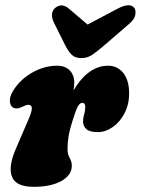

<svg xmlns="http://www.w3.org/2000/svg" viewBox="-20 -712 544 742"><path d="M44 -293Q23.5 -293 19 -314.5Q14.5 -336 31.5 -362.5Q58.5 -405.5 105 -431.8Q151.5 -458 200.5 -458Q232 -458 249.5 -440Q267 -422 267 -392.5Q267 -380 264 -362.5Q321 -458 397.5 -458Q434.5 -458 456.8 -429.5Q479 -401 479 -351.5Q479 -308 461.2 -274.2Q443.5 -240.5 415.8 -221Q388 -201.5 358.5 -201.5Q326 -201.5 313.5 -213.2Q301 -225 301 -242Q301 -257 305.2 -270.2Q309.5 -283.5 309.5 -299Q309.5 -314.5 298 -314.5Q288.5 -314.5 280.8 -300.5Q273 -286.5 260 -244.5Q249 -210 245 -185.2Q241 -160.5 241 -137Q241 -115.5 249.2 -101.5Q257.5 -87.5 257.5 -71.5Q257.5 -35 217.2 -12.5Q177 10 110 10Q42 10 26.5 -28.5Q11 -67 41 -136.5L89.5 -249Q104 -282.5 103 -294.8Q102 -307 89.5 -307Q81 -307 63.5 -298Q53.5 -293 44 -293ZM382 -536Q357.5 -515 338 -501.2Q318.5 -487.5 294.5 -487.5Q270 -487.5 257 -500.5Q244 -513.5 232.5 -536L188 -625.5Q180 -641.5 181 -656.8Q182 -672 193.5 -681.5Q218.5 -702.5 247 -678L318.5 -617L433.5 -678Q481.5 -703.5 499 -681.5Q505.5 -673 503 -655.5Q500.5 -638 480 -620.5Z"/></svg>

Font: Fraunces 144pt SuperSoft Black
Style: Italic
Weight: 900
Italic angle: -16°
Version: Version 1.000;[b76b70a41]